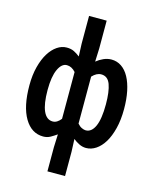

<svg xmlns="http://www.w3.org/2000/svg" viewBox="-131 -793 861 1074"><g transform="rotate(15 300.0 -256.0)"><path d="M249 194V54L252 -21Q235 -9 216.5 1.5Q198 12 175 12Q107 12 67 -55.5Q27 -123 27 -245Q27 -305 39.5 -353Q52 -401 72.5 -434Q93 -467 119.5 -485Q146 -503 175 -503Q200 -503 218 -494Q236 -485 252 -472L249 -545V-706H351V-545L348 -468Q366 -483 388.5 -493Q411 -503 434 -503Q466 -503 492 -485.5Q518 -468 536 -435Q554 -402 563.5 -356Q573 -310 573 -253Q573 -190 560.5 -140.5Q548 -91 527.5 -57.5Q507 -24 480 -6Q453 12 423 12Q403 12 384 3Q365 -6 348 -20L351 54V194ZM205 -83Q230 -83 252 -111V-382Q229 -408 201 -408Q171 -408 151.5 -366Q132 -324 132 -246Q132 -166 150.5 -124.5Q169 -83 205 -83ZM396 -83Q430 -83 449 -125.5Q468 -168 468 -252Q468 -326 453 -367Q438 -408 400 -408Q373 -408 348 -381V-109Q360 -95 373 -89Q386 -83 396 -83Z"/></g></svg>

Font: Source Code Pro Semibold
Style: Regular
Weight: 600
Monospace: yes
Designer: Paul D. Hunt, Teo Tuominen
Foundry: Adobe Systems Incorporated
Version: Version 2.030;PS 1.000;hotconv 16.6.51;makeotf.lib2.5.65220